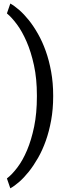

<svg xmlns="http://www.w3.org/2000/svg" viewBox="-20 -822 388 1072"><path d="M276.9 -283.7V-288.6C276.9 -335.8 273.1 -380.1 265.6 -421.6C258.1 -463.1 248.1 -501.5 235.6 -536.6C223.1 -571.8 208.6 -603.8 192.1 -632.8C175.7 -661.8 158.6 -687.3 140.9 -709.5C123.1 -731.6 105.3 -750.5 87.4 -766.1C69.5 -781.7 52.9 -793.8 37.6 -802.2L18.6 -747.1C36.1 -732.7 54.7 -712.5 74.2 -686.3C93.8 -660.1 111.8 -627.9 128.4 -589.8C145 -551.8 158.8 -507.6 169.7 -457.5C180.6 -407.4 186 -351.4 186 -289.6V-282.7C186 -220.9 180.9 -165 170.7 -115.2C160.4 -65.4 147.2 -21.5 131.1 16.6C115 54.7 97 86.8 77.1 113C57.3 139.2 37.8 159.7 18.6 174.3L37.6 229.5C52.9 221 69.5 209 87.4 193.4C105.3 177.7 123.1 158.8 140.9 136.5C158.6 114.2 175.7 88.7 192.1 60.1C208.6 31.4 223.1 -0.5 235.6 -35.6C248.1 -70.8 258.1 -109 265.6 -150.4C273.1 -191.7 276.9 -236.2 276.9 -283.7Z"/></svg>

Font: Dirooz FD
Style: FD
Weight: 400
Foundry: DejaVu fonts team - Redesigned by Saber Rastikerdar
Version: Version 0.2.1